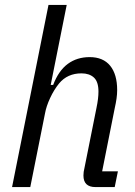

<svg xmlns="http://www.w3.org/2000/svg" viewBox="-20 -760 547 780"><path d="M177 -740H251L186 -415H196Q218 -473 255.5 -500.5Q293 -528 344 -528Q399 -528 427.5 -493Q456 -458 456 -394Q456 -378 453.5 -360Q451 -342 446 -320L395 -64H459L446 0H368Q319 0 319 -47Q319 -55 320 -62Q321 -69 323 -77L372 -322Q380 -360 380 -388Q380 -428 361.5 -445Q343 -462 311 -462Q254 -462 220 -421Q199 -395 183.5 -361.5Q168 -328 163 -300L103 0H29Z"/></svg>

Font: IBM Plex Sans Condensed
Style: Italic
Weight: 400
Width: 3
Italic angle: -11°
Designer: Mike Abbink, Paul van der Laan, Pieter van Rosmalen
Foundry: Bold Monday
Version: Version 1.3